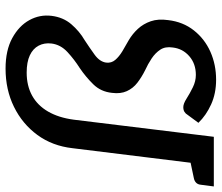

<svg xmlns="http://www.w3.org/2000/svg" viewBox="-76 -698 778 673"><g transform="rotate(-90 312.5 -361.0)"><path d="M370 8Q322 8 283.5 -9.5Q245 -27 219 -54L247 -92Q251 -99 257.5 -103Q264 -107 274 -107Q286 -107 304 -95.5Q322 -84 343.5 -73.5Q365 -63 387 -63Q426 -63 452.5 -86Q479 -109 483 -144Q487 -170 475.5 -187.5Q464 -205 444.5 -218Q425 -231 403 -241Q379 -253 359.5 -268Q340 -283 330 -305Q320 -327 324 -357Q328 -396 354 -422.5Q380 -449 411 -470Q441 -489 467 -513Q493 -537 497 -569Q500 -594 489.5 -614Q479 -634 455.5 -645Q432 -656 395 -656Q349 -656 314.5 -637Q280 -618 258.5 -581Q237 -544 230 -491L170 0H69L130 -495Q138 -566 176.5 -618.5Q215 -671 275 -700.5Q335 -730 409 -730Q473 -730 516 -706.5Q559 -683 579 -646.5Q599 -610 594 -569Q589 -528 564.5 -499.5Q540 -471 509 -453Q483 -436 458 -418Q433 -400 430 -377Q428 -359 439.5 -345.5Q451 -332 470 -320.5Q489 -309 509 -298Q531 -285 548.5 -266Q566 -247 575 -221Q584 -195 579 -160Q573 -108 543 -70Q513 -32 468 -12Q423 8 370 8ZM-4 0 2 -46Q3 -56 9 -62Q15 -68 25 -70L96 -85L98 0Z"/></g></svg>

Font: Aleo Medium
Style: Italic
Weight: 500
Italic angle: -7°
Designer: Alessio Laiso
Foundry: Alessio Laiso
Version: Version 2.001;gftools[0.9.29]